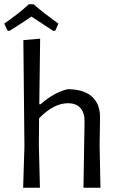

<svg xmlns="http://www.w3.org/2000/svg" viewBox="-25 -884 565 904"><path d="M11 -739 -5 -773Q62 -819 111 -864H133Q185 -819 250 -773L235 -739H225Q140 -794 123 -806Q80 -776 20 -739ZM293 -464Q369 -464 408 -429Q447 -394 446 -329L444 -199L448 0H368L373 -311Q374 -352 354 -375Q334 -398 295 -398Q228 -398 159 -327L158 -201L163 0H84L90 -195L85 -695L164 -702L160 -393H166Q228 -448 293 -464Z"/></svg>

Font: Alegreya Sans SC
Style: Regular
Weight: 400
Designer: Juan Pablo del Peral
Foundry: Huerta Tipografica
Version: Version 2.007